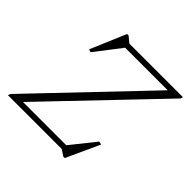

<svg xmlns="http://www.w3.org/2000/svg" viewBox="-194 -871 1061 1061"><g transform="rotate(45 336.0 -341.0)"><path d="M681 -676 677 -662 64 -21 58 -32.5H413L527.5 -175.5L546.5 -171.5L457 23.5H445.5L410 0H-10.5L-6 -14L605 -654.5L618.5 -643.5H262L144.5 -491L127.5 -496.5L216 -705H227.5L262.5 -676Z"/></g></svg>

Font: Newsreader 16pt 16pt Light
Style: Italic
Weight: 300
Italic angle: -17°
Version: Version 1.003